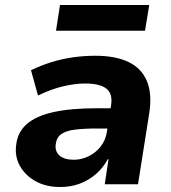

<svg xmlns="http://www.w3.org/2000/svg" viewBox="-20 -737 684 768"><path d="M221 11Q163 11 121.5 -12.5Q80 -36 59 -74.5Q38 -113 45 -160Q51 -209 87.5 -241Q124 -273 193.5 -288.5Q263 -304 368 -304H442L430 -223H368Q316 -223 280 -218.5Q244 -214 225 -200.5Q206 -187 203 -160Q199 -131 218.5 -114.5Q238 -98 275 -98Q306 -98 334.5 -112Q363 -126 383 -151.5Q403 -177 408 -212L424 -314Q432 -362 405.5 -382.5Q379 -403 321 -403Q281 -403 233.5 -392Q186 -381 132 -355L104 -456Q143 -475 184.5 -488Q226 -501 270.5 -507.5Q315 -514 361 -514Q442 -514 494 -489Q546 -464 567.5 -413Q589 -362 577 -284L532 0H399L414 -100H411Q392 -65 363.5 -40.5Q335 -16 299.5 -2.5Q264 11 221 11ZM204 -614 220 -717H577L560 -614Z"/></svg>

Font: Nunito Sans 7pt ExtraBold
Style: Italic
Weight: 800
Italic angle: -9°
Designer: Vernon Adams
Foundry: Vernon Adams
Version: Version 3.101;gftools[0.9.27]